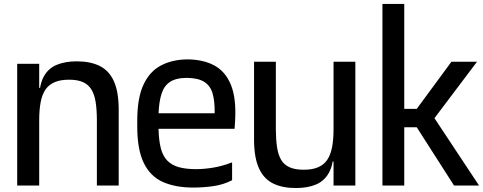

<svg xmlns="http://www.w3.org/2000/svg" viewBox="-20 -950 2473 983"><path d="M180.7 -334V-442Q180.7 -515 203.7 -557.3Q226.7 -599.7 269.8 -617.8Q313 -636 373 -636Q442 -636 489.7 -612.7Q537.3 -589.3 562.2 -536.2Q587 -483 587.7 -392.7L476 -338.3Q475.7 -389.3 469.7 -427.5Q463.7 -465.7 448.3 -491.2Q433 -516.7 405.3 -529.3Q377.7 -542 333.3 -542Q290 -542 260.3 -529.5Q230.7 -517 213.3 -492Q196 -467 188.3 -427.5Q180.7 -388 180.7 -334ZM68 0V-623.3H180.7V-442V0ZM182.7 -436 147.7 -461V-500H193.7ZM476 0V-397L587.7 -394.7V0Z M969.7 10.3Q879 10.3 814.7 -18Q750.3 -46.3 716.5 -114.8Q682.7 -183.3 682.7 -303.3V-332Q682.7 -447 714 -515.2Q745.3 -583.3 803 -614.2Q860.7 -645 938 -646Q1019.7 -645.7 1077 -615Q1134.3 -584.3 1162.3 -515.5Q1190.3 -446.7 1183.7 -332L1181 -290.7H791.7Q793 -231.3 803.2 -191.7Q813.3 -152 836 -128.3Q858.7 -104.7 895 -94.3Q931.3 -84 983.7 -84Q1025 -84 1072 -91.8Q1119 -99.7 1168.3 -118.7V-27.3Q1123 -4 1070.8 3.2Q1018.7 10.3 969.7 10.3ZM791.7 -370H1079Q1080 -431 1068.8 -470.5Q1057.7 -510 1026.8 -530.2Q996 -550.3 938 -551.3Q881.7 -551.3 850.8 -531Q820 -510.7 807.2 -470.5Q794.3 -430.3 791.7 -370Z M1495 12.7Q1426.3 12.7 1379 -10.3Q1331.7 -33.3 1306.7 -86.5Q1281.7 -139.7 1280.7 -228.7V-634H1392.3V-285Q1392.7 -234 1398.5 -195.7Q1404.3 -157.3 1419.3 -131.8Q1434.3 -106.3 1462.5 -93.7Q1490.7 -81 1535 -81Q1579 -81 1608.3 -93.5Q1637.7 -106 1655 -131.2Q1672.3 -156.3 1680 -195.8Q1687.7 -235.3 1687.7 -289.3V-181.3Q1687.7 -108.3 1664.3 -66Q1641 -23.7 1598.2 -5.5Q1555.3 12.7 1495 12.7ZM1674.7 -123 1685.3 -187.3 1719.7 -162.3V-123ZM1687.7 0V-181.3V-634H1799.3V0Z M1938 0V-930H2049.7V-392.7H2113.7L2291.3 -634H2422.3L2204.3 -345L2432.7 0H2304.7L2113.7 -298.3H2049.7V0Z"/></svg>

Font: Matangi Light
Style: Regular
Weight: 300
Designer: Prashant Pant
Foundry: The Graphic Ant
Version: Version 3.002